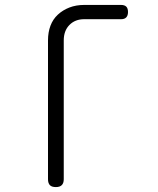

<svg xmlns="http://www.w3.org/2000/svg" viewBox="-20 -750 640 780"><path d="M239 -22Q239 -6 231 2Q223 10 207 10Q190 10 182.5 2Q175 -6 175 -22V-586Q175 -619 185 -645.5Q195 -672 215 -690.5Q235 -709 262 -719.5Q289 -730 323 -730H471Q486 -730 493 -723Q500 -716 500 -701Q500 -687 493 -679.5Q486 -672 472 -672H322Q285 -672 262 -648.5Q239 -625 239 -586Z"/></svg>

Font: Maple Mono NL ExtraLight
Style: Regular
Weight: 275
Monospace: yes
Designer: subframe7536
Version: Version 7.000